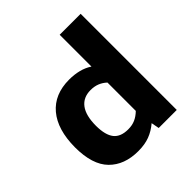

<svg xmlns="http://www.w3.org/2000/svg" viewBox="-185 -808 952 952"><g transform="rotate(-45 291.0 -332.0)"><path d="M390.8 -41.7 398.7 0H525.3V-674H378.3V-451.1Q352.7 -468.1 321.5 -475.9Q290.3 -483.8 254.6 -483.8Q150.8 -483.8 94.3 -416.6Q37.8 -349.4 37.2 -225.7Q37.2 -103.7 93.3 -46.9Q149.3 9.9 246.1 9.9Q292.3 9.9 326.5 -3.1Q360.6 -16 390.8 -41.7ZM186.3 -226.9Q186.3 -299.2 213.7 -335.6Q241.1 -372 292.5 -372Q319.1 -372 339.8 -363.7Q360.5 -355.5 378.3 -339V-140.2Q358.4 -121 336.7 -111.4Q315.1 -101.9 287.3 -101.9Q234.5 -101.9 210.6 -132.2Q186.7 -162.5 186.3 -226.9Z"/></g></svg>

Font: Arad-VF Thin Dots1
Style: Regular
Weight: 100
Designer: Mohammad Darvishi
Version: Version 1.000;August 30, 2024;FontCreator 15.0.0.2992 64-bit